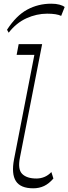

<svg xmlns="http://www.w3.org/2000/svg" viewBox="-20 -1011 370 1039"><path d="M160 8Q91 8 66 -31Q41 -70 56 -149L166 -714H70L81 -772H208L88 -159Q75 -95 100 -70Q125 -45 177 -45Q200 -45 220.5 -53.5Q241 -62 258 -80L269 -45Q245 -17 218.5 -4.5Q192 8 160 8ZM27 -834 18 -850Q68 -927 127.5 -959Q187 -991 257 -991Q283 -991 301.5 -986Q320 -981 330 -973L311 -925Q299 -931 280 -934Q261 -937 235 -937Q178 -937 123 -912Q68 -887 27 -834Z"/></svg>

Font: Savate ExtraLight
Style: Italic
Weight: 200
Italic angle: -11°
Designer: Max Esnée
Foundry: Plomb Type
Version: Version 2.000